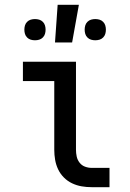

<svg xmlns="http://www.w3.org/2000/svg" viewBox="-20 -776 540 796"><path d="M360 0Q339 0 318.5 -3.5Q298 -7 279 -16Q260 -25 245 -40Q230 -55 221 -74Q212 -93 208.5 -113.5Q205 -134 205 -155V-440H75V-520H295V-155Q295 -141 298 -127Q301 -113 310 -101.5Q319 -90 332.5 -85Q346 -80 360 -80H434V0ZM375 -609Q366 -609 357.5 -611.5Q349 -614 342.5 -620.5Q336 -627 333.5 -635.5Q331 -644 331 -653Q331 -662 333.5 -670.5Q336 -679 342.5 -685.5Q349 -692 357.5 -694.5Q366 -697 375 -697Q384 -697 392.5 -694.5Q401 -692 407.5 -685.5Q414 -679 416.5 -670.5Q419 -662 419 -653Q419 -644 416.5 -635.5Q414 -627 407.5 -620.5Q401 -614 392.5 -611.5Q384 -609 375 -609ZM125 -609Q116 -609 107.5 -611.5Q99 -614 92.5 -620.5Q86 -627 83.5 -635.5Q81 -644 81 -653Q81 -662 83.5 -670.5Q86 -679 92.5 -685.5Q99 -692 107.5 -694.5Q116 -697 125 -697Q134 -697 142.5 -694.5Q151 -692 157.5 -685.5Q164 -679 166.5 -670.5Q169 -662 169 -653Q169 -644 166.5 -635.5Q164 -627 157.5 -620.5Q151 -614 142.5 -611.5Q134 -609 125 -609ZM208 -600 219 -756H307L279 -600Z"/></svg>

Font: Iosevka SS10 Medium
Style: Regular
Weight: 500
Monospace: yes
Designer: Belleve Invis
Foundry: Belleve Invis
Version: Version 28.0.6; ttfautohint (v1.8.4)